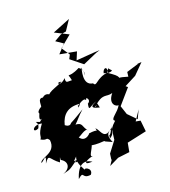

<svg xmlns="http://www.w3.org/2000/svg" viewBox="-145 -1040 1127 1271"><g transform="rotate(-15 418.5 -404.5)"><path d="M282 -256C266 -226 227 -262 238 -253C249 -324 289 -366 373 -364C339 -312 368 -376 353 -351C434 -420 408 -351 423 -390C457 -363 409 -343 423 -351C417 -293 430 -331 481 -352C472 -344 403 -318 493 -306C471 -377 484 -314 463 -316C535 -397 549 -358 597 -377C548 -306 607 -280 617 -290C600 -243 535 -210 568 -195C502 -125 553 -129 505 -90C505 -133 505 -89 527 -146C490 -132 433 -68 508 -133C462 -109 458 -158 429 -181C435 -147 449 -176 378 -158C397 -179 349 -97 305 -153C307 -140 367 -208 380 -178C343 -212 360 -240 308 -238C333 -266 339 -281 379 -324C347 -301 316 -277 282 -256ZM728 -454C663 -465 654 -477 660 -407C678 -465 680 -470 605 -512C671 -522 596 -531 624 -548C565 -503 657 -507 576 -518C580 -553 611 -562 605 -517C518 -500 511 -439 491 -472C416 -474 444 -586 444 -592C427 -585 465 -571 451 -536C458 -586 432 -587 425 -595C332 -536 342 -597 361 -528C330 -528 316 -515 318 -554C272 -499 247 -546 292 -536C200 -485 183 -496 174 -413C211 -428 210 -447 265 -424C206 -476 173 -498 146 -467C102 -473 130 -405 115 -408C150 -430 77 -392 96 -371C61 -270 168 -400 85 -316C25 -331 88 -324 63 -277C14 -250 28 -312 95 -303C49 -229 74 -223 58 -203C104 -182 94 -211 118 -183C137 -90 32 -88 24 -53C31 -43 80 -127 52 -39C87 -102 80 -60 144 -23C159 -86 149 -37 154 -37C199 -17 202 31 145 57C195 38 184 50 248 -6C245 12 223 3 286 -1C245 -26 214 20 257 -33C242 22 296 57 289 76C277 43 350 67 320 109C253 125 285 64 236 116C257 17 304 2 353 28C272 39 326 1 366 -8C334 -3 373 -50 378 -86C344 -92 354 -65 464 -84C473 -77 451 -86 516 -63C468 -146 541 -135 534 -173L530 -74L479 7L477 49L481 46L459 86L524 47L605 30L611 -33L746 -75L731 -152L698 -155L738 -228L715 -166L654 -218L628 -278L708 -388L694 -398L773 -448L837 -525L803 -520H813L729 -486ZM369 -840 321 -806 373 -777 325 -715 443 -704 425 -647C480 -655 534 -666 590 -673L562 -661L467 -609L380 -667L392 -696L349 -750L425 -825L327 -864L447 -925L406 -850Z"/></g></svg>

Font: Hussar Lance
Style: ExBdObl
Weight: 700
Foundry: Cannot Into Space Fonts, PlusOne Fonts
Version: Version 2.270